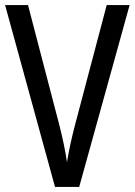

<svg xmlns="http://www.w3.org/2000/svg" viewBox="-20 -734 529 754"><path d="M489 -714H399L274 -241C261 -191 250 -141 243 -97C237 -141 226 -191 214 -239L90 -714H0L196 0H291Z"/></svg>

Font: Noto Sans Khmer Condensed
Style: Regular
Weight: 400
Width: 3
Designer: Danh Hong and the Monotype Design Team
Foundry: Monotype Imaging Inc.
Version: Version 2.004